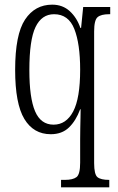

<svg xmlns="http://www.w3.org/2000/svg" viewBox="-20 -566 508 824"><path d="M242 238V206H258Q293 206 308.5 194Q324 182 324 132V32Q324 10 324.5 -15.5Q325 -41 325.5 -63Q326 -85 326 -97H324Q306 -48 276 -19Q246 10 198 10Q124 10 84.5 -55.5Q45 -121 45 -266Q45 -418 87.5 -482Q130 -546 204 -546Q249 -546 279.5 -518Q310 -490 325 -446H328L337 -536H453V-505H448Q414 -505 399 -492.5Q384 -480 384 -431V134Q384 183 398.5 194.5Q413 206 448 206H449V238ZM210 -31Q264 -31 294 -87.5Q324 -144 324 -267Q324 -378 299 -441.5Q274 -505 212 -505Q159 -505 132.5 -450Q106 -395 106 -265Q106 -146 130.5 -88.5Q155 -31 210 -31Z"/></svg>

Font: Noto Serif Tamil ExtraCondensed Light
Style: Regular
Weight: 300
Width: 2
Designer: Indian Type Foundry, Tom Grace, and the Monotype Design Team
Foundry: Monotype Imaging Inc.
Version: Version 2.004; ttfautohint (v1.8.4.7-5d5b)